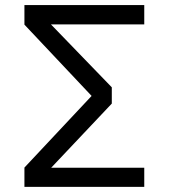

<svg xmlns="http://www.w3.org/2000/svg" viewBox="-20 -726 655 746"><path d="M414.4 -323.6 179 -74.4H540.5V0H74.9V-74.9L335.9 -353.3L74.9 -630.3V-706.2H540.5V-631.3H177.9L414.4 -386.7Z"/></svg>

Font: FiraCode Nerd Font
Style: Regular
Weight: 400
Designer: Carrois Corporate, Edenspiekermann AG, Nikita Prokopov
Foundry: Carrois Corporate, Edenspiekermann AG, Nikita Prokopov
Version: Version 6.002;Nerd Fonts 2.1.0